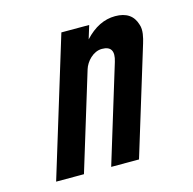

<svg xmlns="http://www.w3.org/2000/svg" viewBox="-79 -561 642 640"><g transform="rotate(-15 242.5 -241.0)"><path d="M443.2 -433C433.9 -465.7 409.9 -482 371.2 -482C333.2 -482 298.2 -464.7 266.3 -430L280.4 -476H184.4L38.8 0H134.8L237.2 -335C244.7 -359.5 269.9 -388 300.5 -388C331.8 -388 342.1 -370.3 331.2 -335L228.8 0H324.8L438 -370C443.4 -387.8 450.2 -413.8 443.2 -433Z"/></g></svg>

Font: Din Kursivschrift
Style: Eng
Weight: 400
Version: Version 1.089